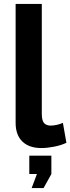

<svg xmlns="http://www.w3.org/2000/svg" viewBox="-20 -750 360 983"><path d="M60 -730H194V-168Q194 -132 206 -119.5Q218 -107 239 -107Q255 -107 272 -111Q289 -115 302 -121L320 -19Q293 -6 257 1Q221 8 192 8Q129 8 94.5 -25.5Q60 -59 60 -121ZM142 213 169 141H130V47H243V141L203 213Z"/></svg>

Font: Raleway Thin
Style: Bold
Weight: 700
Version: Version 4.026